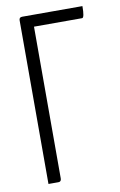

<svg xmlns="http://www.w3.org/2000/svg" viewBox="-81 -747 497 794"><g transform="rotate(-10 167.0 -350.0)"><path d="M57 0V-687Q57 -700 70 -700H323Q323 -651 313 -651H111V-14Q111 0 99 0Z"/></g></svg>

Font: Yanone Kaffeesatz Light
Style: Regular
Weight: 300
Designer: Yanone (Cyrillic: Daniel Pouzeot)
Foundry: Yanone
Version: Version 1.003;PS 001.003;hotconv 1.0.88;makeotf.lib2.5.64775